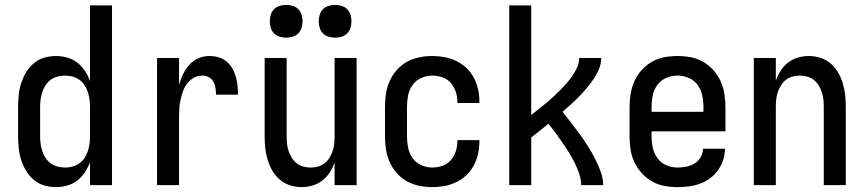

<svg xmlns="http://www.w3.org/2000/svg" viewBox="-20 -757 3540 785"><path d="M209 8Q184 8 160.5 1Q137 -6 118 -22Q99 -38 86.5 -59Q74 -80 66.5 -103.5Q59 -127 56.5 -151.5Q54 -176 54 -200V-320Q54 -344 56.5 -368.5Q59 -393 66.5 -416.5Q74 -440 86.5 -461Q99 -482 118 -498Q137 -514 160.5 -521Q184 -528 209 -528Q232 -528 255 -521.5Q278 -515 296 -501Q314 -487 327 -467.5Q340 -448 348 -426V-735H438V0H348V-94Q340 -72 327 -52.5Q314 -33 296 -19Q278 -5 255 1.5Q232 8 209 8ZM246 -72Q261 -72 276.5 -76Q292 -80 304.5 -89Q317 -98 325.5 -111Q334 -124 339 -139Q344 -154 346 -169.5Q348 -185 348 -200V-320Q348 -335 346 -350.5Q344 -366 339 -381Q334 -396 325.5 -409Q317 -422 304.5 -431Q292 -440 276.5 -444Q261 -448 246 -448Q231 -448 215.5 -444Q200 -440 187.5 -431Q175 -422 166.5 -409Q158 -396 153 -381Q148 -366 146 -350.5Q144 -335 144 -320V-200Q144 -185 146 -169.5Q148 -154 153 -139Q158 -124 166.5 -111Q175 -98 187.5 -89Q200 -80 215.5 -76Q231 -72 246 -72Z M622 0V-520H712V-410Q718 -432 728 -453Q738 -474 753.5 -491.5Q769 -509 790.5 -518.5Q812 -528 836 -528Q854 -528 872.5 -523Q891 -518 905.5 -506Q920 -494 929.5 -478Q939 -462 944 -444Q949 -426 951 -407.5Q953 -389 953 -370H863Q863 -384 861 -397.5Q859 -411 852.5 -423Q846 -435 833.5 -441.5Q821 -448 807 -448Q789 -448 772.5 -439Q756 -430 745 -415.5Q734 -401 728 -383.5Q722 -366 718 -348Q714 -330 713 -312Q712 -294 712 -276V0Z M1213 8Q1189 8 1165.5 0.5Q1142 -7 1123.5 -23Q1105 -39 1093 -60Q1081 -81 1074 -104.5Q1067 -128 1064.5 -152Q1062 -176 1062 -200V-520H1152V-200Q1152 -185 1153.5 -169.5Q1155 -154 1160 -139.5Q1165 -125 1173 -112Q1181 -99 1193 -89.5Q1205 -80 1220 -76Q1235 -72 1250 -72Q1265 -72 1280 -76Q1295 -80 1307 -89.5Q1319 -99 1327 -112Q1335 -125 1340 -139.5Q1345 -154 1346.5 -169.5Q1348 -185 1348 -200V-520H1438V0H1348V-93Q1341 -72 1328.5 -52.5Q1316 -33 1298 -19Q1280 -5 1258 1.5Q1236 8 1213 8ZM1350 -603Q1337 -603 1323.5 -607Q1310 -611 1300.5 -620.5Q1291 -630 1287 -643.5Q1283 -657 1283 -670Q1283 -683 1287 -696.5Q1291 -710 1300.5 -719.5Q1310 -729 1323.5 -733Q1337 -737 1350 -737Q1363 -737 1376.5 -733Q1390 -729 1399.5 -719.5Q1409 -710 1413 -696.5Q1417 -683 1417 -670Q1417 -657 1413 -643.5Q1409 -630 1399.5 -620.5Q1390 -611 1376.5 -607Q1363 -603 1350 -603ZM1150 -603Q1137 -603 1123.5 -607Q1110 -611 1100.5 -620.5Q1091 -630 1087 -643.5Q1083 -657 1083 -670Q1083 -683 1087 -696.5Q1091 -710 1100.5 -719.5Q1110 -729 1123.5 -733Q1137 -737 1150 -737Q1163 -737 1176.5 -733Q1190 -729 1199.5 -719.5Q1209 -710 1213 -696.5Q1217 -683 1217 -670Q1217 -657 1213 -643.5Q1209 -630 1199.5 -620.5Q1190 -611 1176.5 -607Q1163 -603 1150 -603Z M1747 8Q1720 8 1693.5 2.5Q1667 -3 1643.5 -16Q1620 -29 1602 -49.5Q1584 -70 1573 -95Q1562 -120 1558 -146.5Q1554 -173 1554 -200V-320Q1554 -347 1558 -373.5Q1562 -400 1573 -425Q1584 -450 1602 -470.5Q1620 -491 1643.5 -504Q1667 -517 1693.5 -522.5Q1720 -528 1747 -528Q1772 -528 1797 -523.5Q1822 -519 1845 -508Q1868 -497 1886.5 -479.5Q1905 -462 1917 -439.5Q1929 -417 1934.5 -392.5Q1940 -368 1940 -342V-336H1850V-340Q1850 -361 1843.5 -381.5Q1837 -402 1823 -418Q1809 -434 1788.5 -441Q1768 -448 1747 -448Q1724 -448 1702 -438Q1680 -428 1666.5 -409Q1653 -390 1648.5 -366.5Q1644 -343 1644 -320V-200Q1644 -177 1648.5 -153.5Q1653 -130 1666.5 -111Q1680 -92 1702 -82Q1724 -72 1747 -72Q1768 -72 1788.5 -79Q1809 -86 1823 -102Q1837 -118 1843.5 -138.5Q1850 -159 1850 -180V-184H1940V-178Q1940 -152 1934.5 -127.5Q1929 -103 1917 -80.5Q1905 -58 1886.5 -40.5Q1868 -23 1845 -12Q1822 -1 1797 3.5Q1772 8 1747 8Z M2062 0V-735H2152V-287Q2167 -299 2182.5 -311Q2198 -323 2213 -335.5Q2228 -348 2242.5 -361.5Q2257 -375 2270.5 -388.5Q2284 -402 2297 -417Q2310 -432 2321 -448Q2332 -464 2340 -482Q2348 -500 2348 -520H2438Q2438 -497 2429 -475Q2420 -453 2407 -434Q2394 -415 2379 -397Q2364 -379 2348 -362.5Q2332 -346 2314.5 -330.5Q2297 -315 2280 -300Q2298 -277 2316 -254Q2334 -231 2351 -207.5Q2368 -184 2383.5 -159.5Q2399 -135 2412 -109.5Q2425 -84 2435.5 -56.5Q2446 -29 2446 0H2356Q2356 -24 2348 -47Q2340 -70 2329.5 -91.5Q2319 -113 2306 -133.5Q2293 -154 2279.5 -174Q2266 -194 2251.5 -213.5Q2237 -233 2222 -251Q2205 -237 2187.5 -223Q2170 -209 2152 -195V0Z M2750 8Q2723 8 2696 3Q2669 -2 2645.5 -15.5Q2622 -29 2603.5 -49.5Q2585 -70 2573.5 -94.5Q2562 -119 2558 -146Q2554 -173 2554 -200V-320Q2554 -347 2558.5 -374Q2563 -401 2574 -425.5Q2585 -450 2603.5 -470.5Q2622 -491 2645.5 -504.5Q2669 -518 2696 -523Q2723 -528 2750 -528Q2777 -528 2804 -523Q2831 -518 2854.5 -504.5Q2878 -491 2896.5 -470.5Q2915 -450 2926 -425.5Q2937 -401 2941.5 -374Q2946 -347 2946 -320V-220H2644V-200Q2644 -176 2649 -153Q2654 -130 2668 -110.5Q2682 -91 2704 -81.5Q2726 -72 2750 -72Q2768 -72 2786 -75.5Q2804 -79 2819.5 -88.5Q2835 -98 2844.5 -114Q2854 -130 2854 -149H2944Q2944 -125 2936.5 -102.5Q2929 -80 2915.5 -61Q2902 -42 2883 -28Q2864 -14 2842 -6Q2820 2 2796.5 5Q2773 8 2750 8ZM2644 -300H2856V-320Q2856 -344 2851 -367.5Q2846 -391 2832 -410Q2818 -429 2796 -438.5Q2774 -448 2750 -448Q2726 -448 2704 -438.5Q2682 -429 2668 -410Q2654 -391 2649 -367.5Q2644 -344 2644 -320Z M3062 0V-520H3152V-427Q3159 -448 3171.5 -467.5Q3184 -487 3202 -501Q3220 -515 3242 -521.5Q3264 -528 3287 -528Q3311 -528 3334.5 -520.5Q3358 -513 3376.5 -497Q3395 -481 3407 -460Q3419 -439 3426 -415.5Q3433 -392 3435.5 -368Q3438 -344 3438 -320V0H3348V-320Q3348 -335 3346.5 -350.5Q3345 -366 3340 -380.5Q3335 -395 3327 -408Q3319 -421 3307 -430.5Q3295 -440 3280 -444Q3265 -448 3250 -448Q3235 -448 3220 -444Q3205 -440 3193 -430.5Q3181 -421 3173 -408Q3165 -395 3160 -380.5Q3155 -366 3153.5 -350.5Q3152 -335 3152 -320V0Z"/></svg>

Font: Iosevka Term Curly Medium
Style: Regular
Weight: 500
Designer: Belleve Invis
Foundry: Belleve Invis
Version: Version 32.3.0